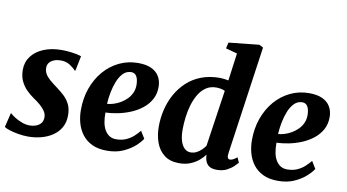

<svg xmlns="http://www.w3.org/2000/svg" viewBox="-80 -1011 2197 1216"><g transform="rotate(10 1019.0 -403.0)"><path d="M379 -453.5H373.5Q363.5 -466.5 338 -483.8Q312.5 -501 277 -501Q254.5 -501 235.8 -494Q217 -487 205.5 -473.8Q194 -460.5 193.5 -439.5Q193.5 -418.5 203.5 -400.8Q213.5 -383 233.2 -365.8Q253 -348.5 280.5 -328.5Q308 -308.5 331.2 -286.8Q354.5 -265 368.5 -236Q382.5 -207 382.5 -166Q382.5 -121.5 364.2 -88.8Q346 -56 314 -34Q282 -12 241.2 -1Q200.5 10 155.5 10Q125.5 10 93.2 4.5Q61 -1 35.8 -9Q10.5 -17 1 -24.5L23.5 -117H25.5Q36 -106.5 56.5 -93.5Q77 -80.5 102.8 -70.8Q128.5 -61 154 -61Q173.5 -61 192.8 -67.5Q212 -74 224.8 -88.8Q237.5 -103.5 237.5 -127.5Q237.5 -148.5 225.8 -166.5Q214 -184.5 194 -202Q174 -219.5 147 -237.5Q124.5 -253 102.2 -275Q80 -297 65 -328Q50 -359 50 -401.5Q50 -451 78 -488.2Q106 -525.5 156.2 -546.2Q206.5 -567 272 -567Q298.5 -567 324.8 -564Q351 -561 370.8 -556.8Q390.5 -552.5 398.5 -549Z M883.5 -104Q870.5 -82.5 840.8 -55.5Q811 -28.5 766.2 -8.5Q721.5 11.5 662.5 11.5Q606 11.5 566.5 -7.5Q527 -26.5 502.8 -58.8Q478.5 -91 467.5 -131Q456.5 -171 456.5 -212Q456 -289 479.2 -354.2Q502.5 -419.5 544 -467.8Q585.5 -516 641.5 -543Q697.5 -570 762.5 -570Q815.5 -570 849 -554Q882.5 -538 898.8 -510Q915 -482 916 -447.5Q917 -399.5 897.2 -363.2Q877.5 -327 844.2 -301Q811 -275 770.5 -258.5Q730 -242 688.8 -234Q647.5 -226 612.5 -225Q612 -189 617.8 -160.2Q623.5 -131.5 635.8 -111.5Q648 -91.5 665.8 -80.8Q683.5 -70 707.5 -70Q743.5 -70 771.2 -82.2Q799 -94.5 819.5 -113.2Q840 -132 855 -150.5ZM730 -505.5Q700 -505.5 678.5 -484Q657 -462.5 643.2 -428.2Q629.5 -394 622 -355Q614.5 -316 613 -281Q632 -282 654.5 -289Q677 -296 698.8 -308.8Q720.5 -321.5 738.5 -340Q756.5 -358.5 766.8 -382.5Q777 -406.5 776 -436Q774.5 -470.5 763 -488Q751.5 -505.5 730 -505.5Z M1424.5 -106Q1422 -88 1425.8 -78.2Q1429.5 -68.5 1441 -68.5Q1448.5 -68.5 1458.8 -73.2Q1469 -78 1486 -91L1500 -58.5Q1494 -51.5 1477.5 -35Q1461 -18.5 1433.8 -4.2Q1406.5 10 1369 10Q1330.5 10 1312 -8.2Q1293.5 -26.5 1290 -61L1289 -73.5Q1275.5 -54 1252.8 -34.8Q1230 -15.5 1198.8 -2.8Q1167.5 10 1127 10Q1067.5 10 1030.8 -18.8Q994 -47.5 977.2 -94.5Q960.5 -141.5 960.5 -196.5Q960.5 -251.5 973.2 -305.2Q986 -359 1012 -406Q1038 -453 1077 -489.5Q1116 -526 1169 -546.5Q1222 -567 1288.5 -567Q1301 -567 1315.5 -565.2Q1330 -563.5 1344 -560.5L1368 -738L1294 -758L1303 -796.5L1498 -817L1524 -803.5ZM1333 -491.5Q1321 -497.5 1306.5 -500.2Q1292 -503 1276.5 -503Q1239 -503 1211.5 -484.5Q1184 -466 1165 -434.5Q1146 -403 1134.2 -363.8Q1122.5 -324.5 1117.5 -282.5Q1112.5 -240.5 1112.5 -202Q1112.5 -162.5 1121.2 -132.8Q1130 -103 1146.8 -86.5Q1163.5 -70 1186.5 -70Q1206.5 -70 1223.8 -78.5Q1241 -87 1255.5 -100.8Q1270 -114.5 1279.5 -129Z M1983.5 -104Q1970.5 -82.5 1940.8 -55.5Q1911 -28.5 1866.2 -8.5Q1821.5 11.5 1762.5 11.5Q1706 11.5 1666.5 -7.5Q1627 -26.5 1602.8 -58.8Q1578.5 -91 1567.5 -131Q1556.5 -171 1556.5 -212Q1556 -289 1579.2 -354.2Q1602.5 -419.5 1644 -467.8Q1685.5 -516 1741.5 -543Q1797.5 -570 1862.5 -570Q1915.5 -570 1949 -554Q1982.5 -538 1998.8 -510Q2015 -482 2016 -447.5Q2017 -399.5 1997.2 -363.2Q1977.5 -327 1944.2 -301Q1911 -275 1870.5 -258.5Q1830 -242 1788.8 -234Q1747.5 -226 1712.5 -225Q1712 -189 1717.8 -160.2Q1723.5 -131.5 1735.8 -111.5Q1748 -91.5 1765.8 -80.8Q1783.5 -70 1807.5 -70Q1843.5 -70 1871.2 -82.2Q1899 -94.5 1919.5 -113.2Q1940 -132 1955 -150.5ZM1830 -505.5Q1800 -505.5 1778.5 -484Q1757 -462.5 1743.2 -428.2Q1729.5 -394 1722 -355Q1714.5 -316 1713 -281Q1732 -282 1754.5 -289Q1777 -296 1798.8 -308.8Q1820.5 -321.5 1838.5 -340Q1856.5 -358.5 1866.8 -382.5Q1877 -406.5 1876 -436Q1874.5 -470.5 1863 -488Q1851.5 -505.5 1830 -505.5Z"/></g></svg>

Font: Merriweather 20pt ExtraBold
Style: Italic
Weight: 800
Italic angle: -7.8°
Version: Version 2.101